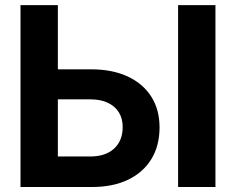

<svg xmlns="http://www.w3.org/2000/svg" viewBox="-20 -748 944 768"><path d="M158.7 -470.7H344.2Q428.7 -470.7 490 -442.4Q551.3 -414.1 584.7 -362.1Q618.2 -310.1 618.2 -238.3Q618.2 -165 585.4 -111.6Q552.7 -58.1 492.2 -29.1Q431.6 0 348.6 0H62V-727.5H211.4V-122.1H341.3Q401.9 -122.1 436.3 -153.6Q470.7 -185.1 470.7 -239.7Q470.7 -274.4 455.1 -299.1Q439.5 -323.7 410.6 -337.2Q381.8 -350.6 341.3 -350.6H158.7ZM841.8 -727.5V0H692.4V-727.5Z"/></svg>

Font: Inter 20pt
Style: Bold
Weight: 700
Version: Version 4.001;git-66647c0bb